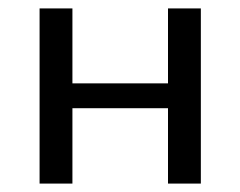

<svg xmlns="http://www.w3.org/2000/svg" viewBox="-20 -436 571 456"><path d="M457 -416V0H379V-179H152V0H74V-416H152V-238H379V-416Z"/></svg>

Font: Ysabeau Medium
Style: Regular
Weight: 500
Designer: Christian Thalmann (Catharsis Fonts)
Version: Version 0.003